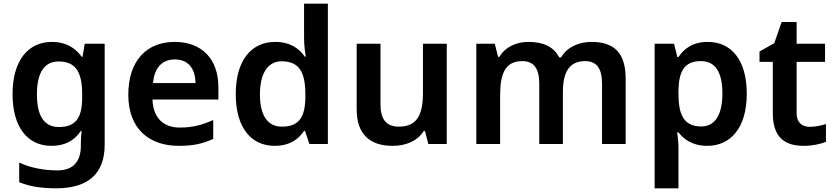

<svg xmlns="http://www.w3.org/2000/svg" viewBox="-20 -780 4523 1040"><path d="M262 -553C128 -553 48 -447 48 -270C48 -94 127 10 259 10C327 10 381 -15 418 -71H422C420 -54 418 -24 418 -4V10C418 97 374 143 292 143C217 143 146 129 84 101V207C143 231 207 240 285 240C459 240 547 159 547 4V-543H439L427 -472H423C384 -526 330 -553 262 -553ZM297 -447C386 -447 425 -396 425 -270V-251C425 -136 386 -92 299 -92C219 -92 180 -152 180 -269C180 -386 220 -447 297 -447Z M926 -553C776 -553 675 -453 675 -267C675 -82 788 10 948 10C1028 10 1080 -2 1135 -28V-130C1075 -103 1023 -89 954 -89C862 -89 809 -145 806 -241H1163V-307C1163 -461 1073 -553 926 -553ZM927 -458C1003 -458 1038 -405 1039 -330H809C816 -415 860 -458 927 -458Z M1468 10C1549 10 1597 -26 1627 -71H1632L1656 0H1756V-760H1627V-572C1627 -537 1633 -493 1636 -473H1631C1600 -518 1551 -553 1471 -553C1343 -553 1257 -456 1257 -270C1257 -86 1342 10 1468 10ZM1507 -94C1430 -94 1388 -154 1388 -268C1388 -382 1430 -448 1506 -448C1604 -448 1634 -384 1634 -269V-253C1633 -146 1600 -94 1507 -94Z M2400 -543H2271V-278C2271 -159 2240 -94 2140 -94C2072 -94 2041 -134 2041 -215V-543H1912V-188C1912 -50 1986 10 2107 10C2175 10 2240 -14 2275 -70H2282L2300 0H2400Z M3184 -553C3118 -553 3053 -527 3019 -469H3009C2980 -526 2924 -553 2843 -553C2780 -553 2718 -528 2685 -472H2678L2660 -543H2560V0H2689V-264C2689 -383 2718 -449 2809 -449C2872 -449 2901 -408 2901 -328V0H3029V-281C3029 -389 3063 -449 3150 -449C3212 -449 3241 -408 3241 -328V0H3369V-354C3369 -493 3307 -553 3184 -553Z M3814 -553C3732 -553 3685 -516 3655 -471H3649L3631 -543H3526V240H3655V20C3655 -6 3652 -38 3648 -63H3655C3685 -25 3731 10 3811 10C3937 10 4025 -87 4025 -272C4025 -457 3940 -553 3814 -553ZM3777 -449C3856 -449 3893 -386 3893 -274C3893 -163 3856 -95 3779 -95C3684 -95 3655 -158 3655 -273V-289C3657 -396 3688 -449 3777 -449Z M4366 -93C4324 -93 4295 -117 4295 -167V-445H4449V-543H4295V-661H4214L4174 -546L4094 -501V-445H4166V-166C4166 -29 4239 10 4333 10C4381 10 4426 0 4454 -12V-108C4428 -100 4397 -93 4366 -93Z"/></svg>

Font: Noto Sans Thaana SemiBold
Style: Regular
Weight: 600
Designer: David Williams
Foundry: Google Inc.
Version: Version 3.001